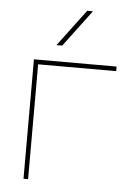

<svg xmlns="http://www.w3.org/2000/svg" viewBox="-53 -791 594 833"><g transform="rotate(5 243.5 -375.0)"><path d="M198 -590H173L293 -750H318ZM101 0H81V-520H441V-500H101Z"/></g></svg>

Font: Mplus 1p Thin
Style: Regular
Weight: 250
Version: Version 1.061